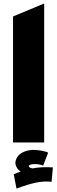

<svg xmlns="http://www.w3.org/2000/svg" viewBox="-20 -822 330 1108"><path d="M55.2 0V-727.1L234.9 -801.8V0ZM75.2 266.1 59.1 183.1Q67.4 180.2 81.3 174.8Q95.2 169.4 99.1 168Q81.5 155.8 74 139.4Q66.4 123 70.1 107.2Q73.7 91.3 85.2 77.1Q96.7 63 118.7 53.7Q140.6 44.4 168 43Q191.9 42.5 219.5 47.6Q247.1 52.7 257.8 59.1L229 133.8Q208.5 125 182.1 125H172.9Q157.2 126 150.4 130.9Q143.6 135.7 148.2 141.4Q152.8 147 167 149.9Q211.9 141.6 256.8 143.1Q257.8 142.1 259.8 142.1L258.8 143.1Q276.4 143.1 285.2 144L277.8 227.1Q233.9 222.2 187.7 231.9Q141.6 241.7 75.2 266.1Z"/></svg>

Font: LT Superior Black
Style: Regular
Weight: 900
Designer: Daniel Lyons
Foundry: LyonsType
Version: Version 2.005